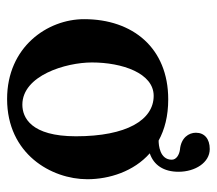

<svg xmlns="http://www.w3.org/2000/svg" viewBox="-55 -546 611 541"><g transform="rotate(90 250.5 -275.5)"><path d="M34 -207C34 -104 112 10 259 10C414 10 485 -115 485 -216C485 -278 463 -347 412 -392C445 -403 464 -431 464 -473C464 -520 438 -561 400 -561C371 -561 354 -546 354 -522C354 -502 368 -480 402 -477C416 -475 430 -467 430 -454C430 -420 388 -417 377 -417H376C345 -434 307 -444 260 -444C115 -444 34 -344 34 -207ZM250 -403C318 -403 364 -327 364 -184C364 -57 311 -33 275 -33C193 -33 156 -155 156 -229C156 -314 186 -403 250 -403Z"/></g></svg>

Font: Libertinus Serif Semibold
Style: Regular
Weight: 600
Designer: Philipp H. Poll, Khaled Hosny
Foundry: Caleb Maclennan
Version: Version 7.050;RELEASE